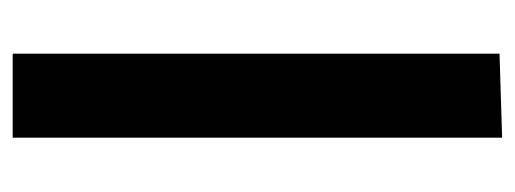

<svg xmlns="http://www.w3.org/2000/svg" viewBox="-268 -524 792 295"><g transform="rotate(90 127.5 -376.0)"><path d="M62 -748 191 -752V0H62Z"/></g></svg>

Font: Murecho Medium
Style: Regular
Weight: 500
Designer: Neil Summerour
Foundry: Positype
Version: Version 1.010; ttfautohint (v1.8.3)